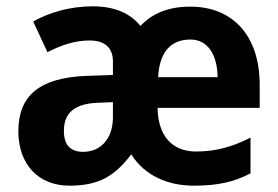

<svg xmlns="http://www.w3.org/2000/svg" viewBox="-20 -577 879 607"><path d="M582 -556C512 -556 462 -535 424 -495C391 -536 341 -557 273 -557C204 -557 138 -539 85 -509L130 -412C177 -436 218 -449 264 -449C312 -449 337 -425 337 -383V-340L251 -337C108 -331 38 -277 38 -162C38 -56 103 10 199 10C294 10 343 -21 395 -89C437 -22 510 10 593 10C669 10 721 -2 772 -29V-142C715 -113 663 -98 600 -98C524 -98 480 -147 478 -236H801V-309C801 -464 716 -556 582 -556ZM582 -452C637 -452 667 -404 668 -333H480C484 -415 522 -452 582 -452ZM288 -252 337 -254V-206C337 -137 297 -97 243 -97C205 -97 182 -116 182 -163C182 -216 211 -249 288 -252Z"/></svg>

Font: Noto Sans Telugu SemiCondensed
Style: Bold
Weight: 700
Width: 4
Designer: Jelle Bosma - Monotype Design Team
Foundry: Monotype Imaging Inc.
Version: Version 2.005